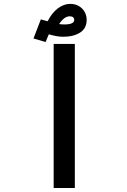

<svg xmlns="http://www.w3.org/2000/svg" viewBox="-20 -946 640 966"><path d="M356.5 -725V0H250V-725ZM148.5 -752.5 185.5 -848.5 219.5 -839Q242 -882.5 271.8 -904.5Q301.5 -926.5 333.5 -926.5Q357.5 -926.5 376.2 -915.8Q395 -905 405.5 -886.8Q416 -868.5 416 -846.5Q416 -803 382.8 -782Q349.5 -761 297.5 -761Q267 -761 225.5 -773.5L209.5 -734.5ZM353.5 -847Q353.5 -854 348 -859Q342.5 -864 331 -864Q303 -864 277.5 -825Q289.5 -823 303 -823Q329 -823 341.2 -828.8Q353.5 -834.5 353.5 -847Z"/></svg>

Font: JuliaMono
Style: Bold Italic
Weight: 700
Italic angle: -9°
Monospace: yes
Designer: cormullion
Foundry: corm
Version: Version 0.057; ttfautohint (v1.8.4)